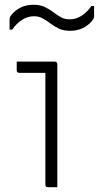

<svg xmlns="http://www.w3.org/2000/svg" viewBox="-20 -784 414 804"><path d="M170 -11V-479H61Q50 -479 50 -490V-526H209Q220 -526 220 -515V0H181Q170 0 170 -11ZM272 -703Q298 -703 321.5 -718Q345 -733 363 -759H374V-718Q374 -712 372.5 -708Q371 -704 365 -696Q349 -677 326 -666Q303 -655 273 -655Q246 -655 227 -664Q208 -673 191.5 -685.5Q175 -698 159 -707Q143 -716 122 -716Q96 -716 72.5 -701Q49 -686 31 -660H20V-701Q20 -707 21.5 -711.5Q23 -716 29 -723Q46 -743 68.5 -753.5Q91 -764 121 -764Q148 -764 167 -755Q186 -746 202.5 -733.5Q219 -721 235 -712Q251 -703 272 -703Z"/></svg>

Font: Recursive Sn Lnr St Lt
Style: Regular
Weight: 300
Version: Version 1.079;hotconv 1.0.112;makeotfexe 2.5.65598; ttfautoh